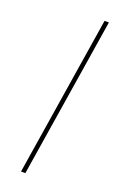

<svg xmlns="http://www.w3.org/2000/svg" viewBox="-138 -745 512 790"><g transform="rotate(20 118.0 -350.0)"><path d="M65 0 176 -700H195L84 0Z"/></g></svg>

Font: Georama Extended Thin
Style: Italic
Weight: 100
Width: 7
Italic angle: -9°
Designer: Jean-Baptiste Levee
Foundry: Production Type
Version: Version 1.000